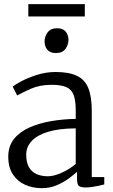

<svg xmlns="http://www.w3.org/2000/svg" viewBox="-20 -922 560 952"><path d="M187.5 11Q143 11 105.2 -5.5Q67.5 -22 44.2 -56.8Q21 -91.5 21 -145.5Q21 -198 49.8 -233.5Q78.5 -269 126.8 -290.2Q175 -311.5 234.2 -321.5Q293.5 -331.5 355.5 -332.5V-374.5Q355.5 -424 345 -451.5Q334.5 -479 308.5 -490.2Q282.5 -501.5 236 -501.5Q177.5 -501.5 133.2 -482Q89 -462.5 65 -448.5L43 -492.5Q52.5 -501 84.8 -518.5Q117 -536 162.5 -550.5Q208 -565 255.5 -565Q322 -565 361.5 -546Q401 -527 418 -484.8Q435 -442.5 435 -372.5V-44H497V-7.5Q486 -4.5 470 -1Q454 2.5 436.8 5Q419.5 7.5 404.5 7.5Q383 7.5 372.5 1Q362 -5.5 362 -34.5V-70Q350 -59 324.8 -39.8Q299.5 -20.5 264.5 -4.8Q229.5 11 187.5 11ZM217.5 -48Q247.5 -48 286.5 -65.8Q325.5 -83.5 355.5 -109V-285.5Q272.5 -285 218.2 -268.5Q164 -252 137 -222.8Q110 -193.5 110 -155.5Q110 -116 124 -92.2Q138 -68.5 162.5 -58.2Q187 -48 217.5 -48ZM256 -659Q229 -659 215 -675.2Q201 -691.5 201 -716.5Q201 -741 216.2 -761.5Q231.5 -782 263 -782H264Q291.5 -782 305.5 -765.5Q319.5 -749 319.5 -724.5Q319.5 -699.5 304.2 -679.2Q289 -659 257 -659ZM400.5 -901.5V-840.5H120.5V-901.5Z"/></svg>

Font: Merriweather 20pt Light
Style: Regular
Weight: 300
Version: Version 2.100